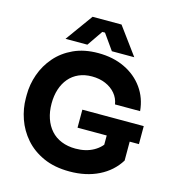

<svg xmlns="http://www.w3.org/2000/svg" viewBox="-138 -1079 1107 1215"><g transform="rotate(15 416.0 -472.0)"><path d="M428.2 19.5Q329.8 19.5 257 -13.4Q184.2 -46.2 136.6 -101Q89 -155.8 65.8 -222.6Q42.5 -289.5 42.5 -357.2V-379.2Q42.5 -447.8 65.9 -514Q89.2 -580.2 135.8 -633.9Q182.2 -687.5 251.5 -719.5Q320.8 -751.5 412.2 -751.5Q510.8 -751.5 586.6 -715.1Q662.5 -678.8 708.5 -614.2Q754.5 -549.8 762.2 -465H597.8Q591.5 -505 566 -535Q540.5 -565 501 -581.8Q461.5 -598.5 412.2 -598.5Q364.2 -598.5 326.4 -581.8Q288.5 -565 262.2 -534.1Q236 -503.2 222.2 -460.8Q208.5 -418.2 208.5 -367.2Q208.5 -314 223.4 -270.2Q238.2 -226.5 266.2 -195Q294.2 -163.5 335.4 -146.8Q376.5 -130 428.2 -130Q496 -130 545.9 -158.1Q595.8 -186.2 617.5 -232.2L598 -120V-293.5H748.5V-137.5Q701.8 -62.2 619.1 -21.4Q536.5 19.5 428.2 19.5ZM406.8 -261.5V-379.5H809V-261.5ZM187.8 -785 317.2 -964H506.8L638.2 -785H491.5L419 -887.5H401.5L331 -785Z"/></g></svg>

Font: SVN-Sora Variable
Style: Regular
Weight: 400
Designer: Jonathan Barnbrook, Julián Moncada
Foundry: Barnbrook Fonts
Version: Version 2.000 - Viet hoa boi STYLEno.1 Fonts